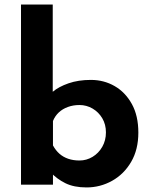

<svg xmlns="http://www.w3.org/2000/svg" viewBox="-20 -809 664 841"><path d="M359 12Q304 12 266.5 -6.5Q229 -25 201 -55L212 -85V0H72V-789H211V-362V-407Q237 -429 280 -444Q323 -459 378 -459Q435 -459 482 -432Q529 -405 557.5 -353.5Q586 -302 586 -228Q586 -154 554.5 -100Q523 -46 471 -17Q419 12 359 12ZM328 -106Q359 -106 385.5 -122Q412 -138 428 -166Q444 -194 444 -229Q444 -264 428 -291Q412 -318 385.5 -333.5Q359 -349 328 -349Q301 -349 277.5 -340.5Q254 -332 237.5 -316.5Q221 -301 212 -279V-172Q224 -150 240.5 -135.5Q257 -121 279 -113.5Q301 -106 328 -106Z"/></svg>

Font: Josefin Sans Thin
Style: Bold
Weight: 700
Version: Version 2.000